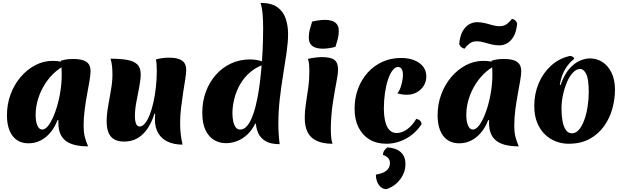

<svg xmlns="http://www.w3.org/2000/svg" viewBox="-20 -977 4304 1325"><path d="M377 -148Q358 -98 327.5 -62Q297 -26 259 -7Q221 12 177 12Q106 12 67 -39Q28 -90 28 -182Q28 -258 53 -325.5Q78 -393 122 -445Q166 -497 223 -527Q280 -557 344 -557Q372 -557 403.5 -551.5Q435 -546 457 -537Q409 -521 367 -485.5Q325 -450 293.5 -402Q262 -354 244 -298Q226 -242 226 -184Q226 -138 238 -110.5Q250 -83 271 -83Q295 -83 318.5 -117Q342 -151 362 -207Q382 -263 394 -330Q406 -397 406 -464Q406 -491 404.5 -515.5Q403 -540 400 -558Q423 -565 442 -567.5Q461 -570 486 -570Q548 -570 576.5 -550Q605 -530 605 -486Q605 -462 598 -421Q591 -380 581.5 -329Q572 -278 564.5 -221.5Q557 -165 557 -110Q557 -68 564 -37Q571 -6 588 33Q482 33 432.5 -6Q383 -45 383 -127Q383 -138 383 -141Q383 -144 384 -147Z M1240 21Q1180 21 1137 0.5Q1094 -20 1071.5 -59Q1049 -98 1049 -152Q1049 -161 1049.5 -169Q1050 -177 1051 -191L1046 -192Q1025 -127 994.5 -84.5Q964 -42 925 -21Q886 0 837 0Q796 0 769 -15Q742 -30 729 -61Q716 -92 716 -139Q716 -186 726 -243Q736 -300 746 -357.5Q756 -415 756 -462Q756 -490 753.5 -517Q751 -544 743 -572Q809 -572 855.5 -564Q902 -556 926.5 -533.5Q951 -511 951 -465Q951 -428 941 -377Q931 -326 921 -273Q911 -220 911 -177Q911 -142 919 -123Q927 -104 943 -104Q962 -104 979.5 -124.5Q997 -145 1012 -182Q1027 -219 1038 -267.5Q1049 -316 1055.5 -372.5Q1062 -429 1062 -489Q1062 -515 1060.5 -534.5Q1059 -554 1056 -567Q1083 -574 1104.5 -576.5Q1126 -579 1145 -579Q1187 -579 1213.5 -570Q1240 -561 1252.5 -542.5Q1265 -524 1265 -494Q1265 -471 1258.5 -430.5Q1252 -390 1244 -339Q1236 -288 1229.5 -233Q1223 -178 1223 -126Q1223 -87 1227.5 -49Q1232 -11 1240 21Z M1741 -124Q1720 -80 1688.5 -50Q1657 -20 1618.5 -4.5Q1580 11 1538 11Q1496 11 1459 -10Q1422 -31 1399 -77.5Q1376 -124 1376 -200Q1376 -277 1400.5 -343.5Q1425 -410 1469.5 -460.5Q1514 -511 1574.5 -539Q1635 -567 1707 -567Q1737 -567 1769 -559.5Q1801 -552 1826 -540Q1760 -522 1713.5 -484.5Q1667 -447 1638.5 -397.5Q1610 -348 1597 -295.5Q1584 -243 1584 -196Q1584 -165 1589.5 -139.5Q1595 -114 1606.5 -98.5Q1618 -83 1637 -83Q1666 -83 1688.5 -112Q1711 -141 1728 -190.5Q1745 -240 1757 -302.5Q1769 -365 1776.5 -432.5Q1784 -500 1788.5 -565.5Q1793 -631 1794.5 -686.5Q1796 -742 1796 -779Q1796 -832 1792.5 -876.5Q1789 -921 1778 -957Q1853 -957 1894 -927.5Q1935 -898 1951.5 -849Q1968 -800 1968 -743Q1968 -688 1958 -617Q1948 -546 1934.5 -464.5Q1921 -383 1911 -296.5Q1901 -210 1901 -124Q1901 -51 1910 18Q1847 18 1812 -3.5Q1777 -25 1762.5 -57.5Q1748 -90 1746 -123Z M2263 -88Q2263 -51 2266 -25Q2269 1 2275 15Q2210 15 2167 -4.5Q2124 -24 2103.5 -63.5Q2083 -103 2083 -164Q2083 -210 2091 -261.5Q2099 -313 2107 -370.5Q2115 -428 2115 -491Q2115 -512 2113 -533Q2111 -554 2105 -571Q2128 -576 2154.5 -579.5Q2181 -583 2200 -583Q2263 -583 2288 -563.5Q2313 -544 2313 -497Q2313 -468 2301 -407Q2289 -346 2276.5 -264Q2264 -182 2263 -88ZM2295 -654Q2275 -648 2251.5 -644.5Q2228 -641 2205 -641Q2182 -641 2160 -647.5Q2138 -654 2124.5 -671Q2111 -688 2111 -720Q2111 -748 2118 -774Q2125 -800 2134 -828Q2154 -833 2178 -836.5Q2202 -840 2224 -840Q2248 -840 2269.5 -833.5Q2291 -827 2304.5 -810.5Q2318 -794 2318 -762Q2318 -734 2311 -708Q2304 -682 2295 -654Z M2629 -226Q2630 -143 2652.5 -101Q2675 -59 2718 -59Q2754 -59 2790 -85Q2826 -111 2853 -157Q2870 -153 2879.5 -143.5Q2889 -134 2889 -120Q2862 -78 2824 -48Q2786 -18 2740.5 -1.5Q2695 15 2646 15Q2579 15 2530 -14.5Q2481 -44 2454 -98Q2427 -152 2427 -226Q2427 -301 2451 -365Q2475 -429 2518 -476.5Q2561 -524 2619.5 -550.5Q2678 -577 2747 -577Q2800 -577 2839.5 -561Q2879 -545 2900.5 -516.5Q2922 -488 2922 -449Q2922 -414 2904 -385Q2886 -356 2855.5 -339.5Q2825 -323 2787 -323Q2773 -323 2756 -325.5Q2739 -328 2722 -333Q2736 -348 2746.5 -380Q2757 -412 2760 -444Q2763 -478 2754 -496.5Q2745 -515 2727 -515Q2707 -515 2689 -491.5Q2671 -468 2657.5 -427.5Q2644 -387 2636.5 -335Q2629 -283 2629 -226ZM2653 40Q2714 44 2746 73.5Q2778 103 2778 155Q2778 213 2741 261.5Q2704 310 2647 328Q2616 329 2595 300Q2574 271 2574 228Q2624 220 2647.5 200Q2671 180 2671 149Q2671 108 2623 92Q2623 76 2630.5 64Q2638 52 2653 40Z M3349 -148Q3330 -98 3299.5 -62Q3269 -26 3231 -7Q3193 12 3149 12Q3078 12 3039 -39Q3000 -90 3000 -182Q3000 -258 3025 -325.5Q3050 -393 3094 -445Q3138 -497 3195 -527Q3252 -557 3316 -557Q3344 -557 3375.5 -551.5Q3407 -546 3429 -537Q3381 -521 3339 -485.5Q3297 -450 3265.5 -402Q3234 -354 3216 -298Q3198 -242 3198 -184Q3198 -138 3210 -110.5Q3222 -83 3243 -83Q3267 -83 3290.5 -117Q3314 -151 3334 -207Q3354 -263 3366 -330Q3378 -397 3378 -464Q3378 -491 3376.5 -515.5Q3375 -540 3372 -558Q3395 -565 3414 -567.5Q3433 -570 3458 -570Q3520 -570 3548.5 -550Q3577 -530 3577 -486Q3577 -462 3570 -421Q3563 -380 3553.5 -329Q3544 -278 3536.5 -221.5Q3529 -165 3529 -110Q3529 -68 3536 -37Q3543 -6 3560 33Q3454 33 3404.5 -6Q3355 -45 3355 -127Q3355 -138 3355 -141Q3355 -144 3356 -147ZM3186 -641Q3176 -643 3165.5 -650Q3155 -657 3149 -673Q3154 -729 3173 -762Q3192 -795 3218.5 -809.5Q3245 -824 3271 -824Q3301 -824 3328.5 -817Q3356 -810 3381 -803Q3406 -796 3428 -796Q3459 -796 3480.5 -813Q3502 -830 3512 -847Q3522 -846 3532.5 -839Q3543 -832 3549 -815Q3544 -759 3525 -726Q3506 -693 3480 -678.5Q3454 -664 3427 -664Q3397 -664 3369.5 -671Q3342 -678 3317.5 -685Q3293 -692 3270 -692Q3239 -692 3218 -675Q3197 -658 3186 -641Z M3903 15Q3860 15 3818 -0.5Q3776 -16 3742 -48Q3708 -80 3687.5 -129.5Q3667 -179 3667 -247Q3667 -330 3697.5 -402Q3728 -474 3783 -524Q3838 -574 3913 -591Q3924 -591 3933 -585Q3942 -579 3943 -571Q3912 -549 3883.5 -505Q3855 -461 3843 -392L3849 -391Q3874 -463 3909.5 -503Q3945 -543 3982.5 -558.5Q4020 -574 4050 -574Q4100 -574 4139 -548Q4178 -522 4201 -473.5Q4224 -425 4224 -357Q4224 -293 4206 -227.5Q4188 -162 4149 -107Q4110 -52 4049.5 -18.5Q3989 15 3903 15ZM3927 -57Q3954 -57 3975.5 -82Q3997 -107 4012 -148.5Q4027 -190 4035 -240.5Q4043 -291 4043 -341Q4043 -430 4026 -465.5Q4009 -501 3983 -501Q3958 -501 3934.5 -476.5Q3911 -452 3893.5 -412Q3876 -372 3865.5 -323.5Q3855 -275 3855 -228Q3855 -181 3862 -142Q3869 -103 3885 -80Q3901 -57 3927 -57Z"/></svg>

Font: Merienda Black
Style: Regular
Weight: 900
Designer: Eduardo Rodriguez Tunni
Foundry: Eduardo Rodriguez Tunni
Version: Version 2.001